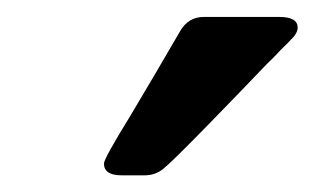

<svg xmlns="http://www.w3.org/2000/svg" viewBox="-20 -714 375 229"><path d="M104 -519Q104 -524.9 136.2 -577.1Q168.5 -631.3 194.8 -676.8Q204.6 -693.8 223.1 -693.8H313Q335 -693.8 335 -681.2Q335 -679.2 334.5 -677.5Q334 -675.8 332.5 -673.3Q331.1 -670.9 329.6 -669.4Q328.1 -668 325 -664.6Q321.8 -661.1 318.4 -658Q314.9 -654.8 309.6 -648.9Q304.2 -643.1 298.8 -638.2Q268.1 -606 227.1 -564Q184.1 -520 174.6 -512.5Q165 -504.9 152.8 -504.9H125Q104 -504.9 104 -519Z"/></svg>

Font: CMU Sans Serif
Style: BoldOblique
Weight: 700
Italic angle: -12°
Version: Version 0.7.0